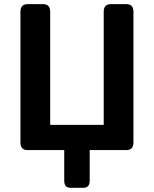

<svg xmlns="http://www.w3.org/2000/svg" viewBox="-20 -720 738 921"><path d="M112.3 0Q78.1 0 78.1 -36.6V-663.6Q78.1 -700.2 112.3 -700.2H186.5Q220.7 -700.2 220.7 -663.6V-121.1H477.5V-663.6Q477.5 -700.2 511.7 -700.2H585.9Q620.1 -700.2 620.1 -663.6V-36.6Q620.1 0 585.9 0H410.2V146.5Q410.2 180.7 380.9 180.7H317.4Q288.1 180.7 288.1 146.5V0Z"/></svg>

Font: Istok
Style: Bold
Weight: 700
Designer: Andrey V. Panov
Foundry: Andrey V. Panov
Version: Version 1.0.1